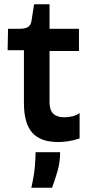

<svg xmlns="http://www.w3.org/2000/svg" viewBox="-20 -659 430 907"><path d="M255 12Q171 12 132 -32.5Q93 -77 93 -172V-422H16L18 -523H70Q99 -523 112.5 -531.5Q126 -540 129 -562L141 -639H214V-523H353V-418H214V-176Q214 -139 231.5 -122Q249 -105 284 -105Q303 -105 322 -109.5Q341 -114 356 -125V-5Q326 5 300.5 8.5Q275 12 255 12ZM128 228Q142 165 145 124.5Q148 84 148 60H264Q264 107 251.5 150Q239 193 226 228Z"/></svg>

Font: Bricolage Grotesque 12pt SemiBold
Style: Regular
Weight: 600
Designer: Mathieu Triay
Foundry: Atelier Triay
Version: Version 1.001; ttfautohint (v1.8.4.7-5d5b);gftools[0.9.33.de